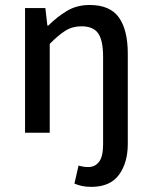

<svg xmlns="http://www.w3.org/2000/svg" viewBox="-20 -520 592 752"><path d="M337.4 211.9Q316.4 211.9 300.5 208.3Q284.7 204.6 271.5 199.2L287.6 128.4Q295.4 130.9 305.2 132.6Q314.9 134.3 325.7 134.3Q352.1 134.3 367.9 113.8Q383.8 93.3 383.8 44.4V-296.9Q383.8 -361.8 364.5 -389.4Q345.2 -417 298.8 -417Q263.7 -417 236.1 -399.7Q208.5 -382.3 174.8 -348.1V0H78.1V-488.3H157.7L165.5 -419.9H169.4Q203.1 -453.6 241.9 -477.1Q280.8 -500.5 331.1 -500.5Q410.6 -500.5 445.6 -451.7Q480.5 -402.8 480.5 -309.6V43.5Q480.5 117.2 446 164.6Q411.6 211.9 337.4 211.9Z"/></svg>

Font: Varta Light SemiBold
Style: Regular
Weight: 600
Version: Version 1.004